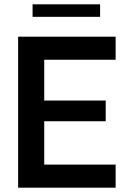

<svg xmlns="http://www.w3.org/2000/svg" viewBox="-20 -870 608 890"><path d="M185 -593V-404H470V-308H185V-107H516V0H64V-700H516V-593ZM131 -850H444V-792H131Z"/></svg>

Font: Be Vietnam SemiBold
Style: Regular
Weight: 600
Designer: Gabriel Lam
Foundry: TypeRant
Version: Version 4.000